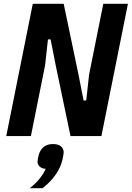

<svg xmlns="http://www.w3.org/2000/svg" viewBox="-20 -718 695 1013"><path d="M352 0 274 -373 247 -510H233L218 -374L143 0H13L153 -698H316L394 -325L421 -188H435L450 -324L525 -698H655L515 0ZM259 42Q288 42 302 54.5Q316 67 316 86Q316 90 314 101.5Q312 113 310 123Q300 166 272.5 205Q245 244 204 275H137Q166 252 187 227Q208 202 221 173Q200 171 189 160.5Q178 150 178 135Q178 130 180 118.5Q182 107 185 97Q193 71 211.5 56.5Q230 42 259 42Z"/></svg>

Font: IBM Plex Sans Condensed
Style: Bold Italic
Weight: 700
Width: 3
Italic angle: -11.31°
Designer: Mike Abbink, Paul van der Laan, Pieter van Rosmalen
Foundry: Bold Monday
Version: Version 3.201